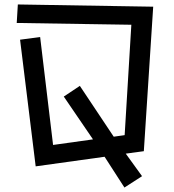

<svg xmlns="http://www.w3.org/2000/svg" viewBox="-20 -724 779 861"><path d="M449 -21 140 22 70 -546 160 -558 218 -74 397 -99 266 -291 338 -339 490 -111 539 -118 569 -613 55 -621 60 -704 667 -694 625 -46 544 -35 617 66 538 117Z"/></svg>

Font: Stick
Style: Regular
Weight: 400
Designer: Fontworks Inc.
Foundry: Fontworks Inc.
Version: Version 1.100